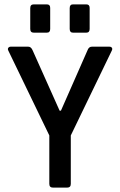

<svg xmlns="http://www.w3.org/2000/svg" viewBox="-20 -856 548 876"><path d="M118 -724V-819Q118 -836 134 -836H194Q209 -836 209 -820V-724Q209 -707 194 -707H134Q118 -707 118 -724ZM298 -724V-819Q298 -836 313 -836H374Q389 -836 389 -820V-724Q389 -707 374 -707H313Q298 -707 298 -724ZM286 0H222Q205 0 205 -17V-238L18 -625Q14 -633 18 -638Q22 -643 29 -643H109Q122 -643 129 -626L252 -351H258L379 -626Q385 -643 399 -643H479Q487 -643 490.5 -638Q494 -633 490 -625L303 -238V-17Q303 0 286 0Z"/></svg>

Font: Rajdhani Semibold
Style: Regular
Weight: 600
Designer: Satya Rajpurohit, Jyotish Sonowal
Foundry: Indian Type Foundry
Version: Version 1.200;PS 1.0;hotconv 1.0.78;makeotf.lib2.5.61930; tt